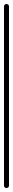

<svg xmlns="http://www.w3.org/2000/svg" viewBox="-20 -940 65 960"><path d="M0 -13H25V-908H0ZM13 -25Q9 -25 6 -23.5Q3 -22 1.5 -19Q0 -16 0 -13Q0 -9 1.5 -6Q3 -3 6 -1.5Q9 0 13 0Q16 0 19 -1.5Q22 -3 23.5 -6Q25 -9 25 -13Q25 -16 23.5 -19Q22 -22 19 -23.5Q16 -25 13 -25ZM13 -920Q9 -920 6 -918.5Q3 -917 1.5 -914Q0 -911 0 -908Q0 -904 1.5 -901Q3 -898 6 -896.5Q9 -895 13 -895Q16 -895 19 -896.5Q22 -898 23.5 -901Q25 -904 25 -908Q25 -911 23.5 -914Q22 -917 19 -918.5Q16 -920 13 -920Z"/></svg>

Font: Wavefont Thin
Style: Regular
Weight: 100
Monospace: yes
Version: Version 3.005;gftools[0.9.33]